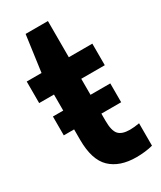

<svg xmlns="http://www.w3.org/2000/svg" viewBox="-190 -808 746 887"><g transform="rotate(-30 182.5 -365.0)"><path d="M24 -246V-346.5H79V-432H0V-547H79L105.5 -740H224.5V-547H350V-432H224.5V-346.5H330V-246H224.5V-208Q224.5 -155 242.2 -135.2Q260 -115.5 302.5 -115.5Q314 -115.5 326.2 -116.8Q338.5 -118 353 -120.5V-1Q334.5 4 311 6.8Q287.5 9.5 265 9.5Q176.5 9.5 127.8 -37Q79 -83.5 79 -191V-246Z"/></g></svg>

Font: Encode Sans Cnd
Style: Bold
Weight: 700
Width: 3
Designer: Multiple Designers
Foundry: Impallari Type
Version: Version 3.002; ttfautohint (v1.8.3) -l 8 -r 50 -G 200 -x 14 